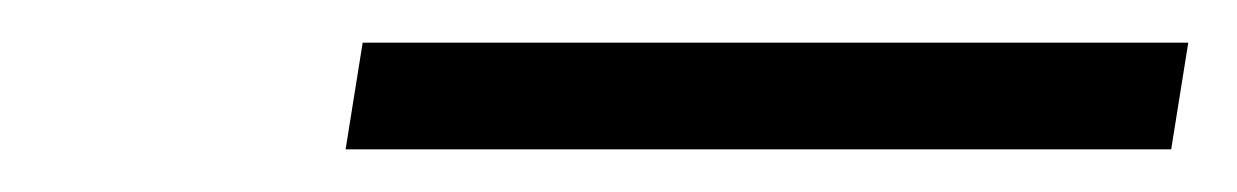

<svg xmlns="http://www.w3.org/2000/svg" viewBox="-20 -739 580 90"><path d="M142 -669 150 -719H537L529 -669Z"/></svg>

Font: Georama ExtraExtended Light
Style: Italic
Weight: 300
Width: 8
Italic angle: -9°
Designer: Jean-Baptiste Levee
Foundry: Production Type
Version: Version 1.000